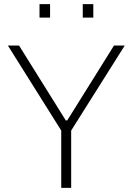

<svg xmlns="http://www.w3.org/2000/svg" viewBox="-20 -908 641 928"><path d="M276 0V-277L18 -688H72L298 -326H305L531 -688H583L324 -277V0ZM171 -823V-888H222V-823ZM380 -823V-888H431V-823Z"/></svg>

Font: Saira Thin ExtraLight
Style: Regular
Weight: 250
Version: Version 1.101